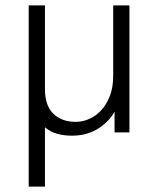

<svg xmlns="http://www.w3.org/2000/svg" viewBox="-20 -489 584 709"><path d="M86 200V-469H146V-160Q146 -99 177 -69Q208 -39 260 -39Q285 -39 310 -50Q335 -61 354.5 -82.5Q374 -104 386 -135.5Q398 -167 398 -209V-469H458V0H403V-77Q394 -60 379.5 -44.5Q365 -29 345.5 -16Q326 -3 301 4.5Q276 12 245 12Q216 12 191 5Q166 -2 146 -19V200Z"/></svg>

Font: Post Grotesk Light
Style: Light
Weight: 300
Version: Version 1.0